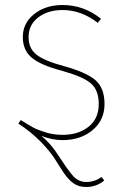

<svg xmlns="http://www.w3.org/2000/svg" viewBox="-20 -549 495 766"><path d="M324 177Q358 177 385 157L396 171Q365 197 324 197Q294 197 273.5 182.5Q253 168 235.5 142Q218 116 199 85.5Q180 55 142 16Q104 -23 53 -56L63 -70Q98 -48 115 -39Q132 -30 163.5 -20.5Q195 -11 229 -11Q293 -11 333.5 -43.5Q374 -76 374 -134Q374 -189 343 -216Q312 -243 226 -267Q142 -289 106.5 -319Q71 -349 71 -401Q71 -457 116.5 -493Q162 -529 229 -529Q315 -529 383 -474L370 -458Q304 -509 230 -509Q171 -509 132.5 -479.5Q94 -450 94 -401Q94 -356 125.5 -331Q157 -306 236 -285Q326 -260 361.5 -228.5Q397 -197 397 -134Q397 -70 349.5 -30Q302 10 229 10Q188 10 145 -7Q182 23 213.5 72Q245 121 268 149Q291 177 324 177Z"/></svg>

Font: FiraGO Thin
Style: Regular
Weight: 100
Designer: bBox Type
Foundry: bBox Type GmbH
Version: Version 1.001;PS 001.001;hotconv 1.0.88;makeotf.lib2.5.64775